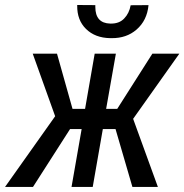

<svg xmlns="http://www.w3.org/2000/svg" viewBox="-56 -741 731 761"><path d="M401.9 -229.5H351.6L311.5 0H227.5L267.6 -229.5H221.7L74.7 0H-36.1L162.6 -280.3L73.7 -528.3H169.9L231.4 -309.6H281.2L319.3 -528.3H403.3L364.7 -309.6H408.7L547.9 -528.3H654.8L471.7 -270L569.8 0H468.8ZM532.7 -720.7Q526.9 -659.7 484.9 -623.5Q445.3 -589.4 387.2 -589.8Q384.3 -589.8 380.9 -589.8Q320.8 -590.8 284.7 -626.5Q249.5 -661.1 250 -718.3Q250 -719.7 250 -721.2L321.8 -720.7Q321.8 -716.8 321.8 -713.4Q321.8 -648.9 381.3 -647.5Q382.3 -647.5 382.8 -647.5Q416.5 -647 436 -667.5Q456.1 -688 461.9 -720.2Z"/></svg>

Font: MAUL Condensed Italic
Style: Condenced Regular Italic
Weight: 400
Italic angle: -12°
Designer: MAUL
Version: Version 1.0; 2020; ttfautohint (v1.8.3)